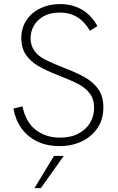

<svg xmlns="http://www.w3.org/2000/svg" viewBox="-20 -726 592 964"><path d="M279.5 7.5Q213.5 7.5 165 -16.8Q116.5 -41 86.8 -83.2Q57 -125.5 47.5 -181L93 -192Q109 -112 160 -73.5Q211 -35 280.5 -35Q336.5 -35 374.8 -55.8Q413 -76.5 432.8 -110.2Q452.5 -144 452.5 -183.5Q452.5 -229 430.2 -257.5Q408 -286 371.5 -305Q331 -325.5 273 -347.8Q215 -370 171.5 -395Q130.5 -419.5 108.8 -453Q87 -486.5 87 -533.5Q87 -585.5 112.5 -624.2Q138 -663 182.2 -684.2Q226.5 -705.5 282 -705.5Q343 -705.5 390.5 -678.2Q438 -651 469 -595L431.5 -571.5Q379 -663 280.5 -663Q232.5 -663 199.8 -644.8Q167 -626.5 150.2 -597.2Q133.5 -568 133.5 -534.5Q133.5 -498.5 152 -472Q170.5 -445.5 207 -426.5Q246.5 -406.5 305.5 -383.8Q364.5 -361 408.5 -336.5Q450 -312.5 474.5 -276.8Q499 -241 499 -187Q499 -127.5 470 -84Q441 -40.5 391.5 -16.5Q342 7.5 279.5 7.5ZM185 218.5H153L251 57H300Z"/></svg>

Font: Acari Sans Neue Light
Style: Regular
Weight: 300
Designer: Alfredo Marco Pradil (font), Cristiano Sobral (main changes)
Foundry: Hanken Design Co. (font), Cristiano Sobral (main changes)
Version: Version 2.459;March 19, 2022;FontCreator 14.0.0.2808 64-bit;